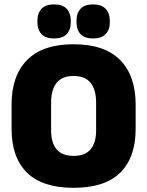

<svg xmlns="http://www.w3.org/2000/svg" viewBox="-20 -860 687 896"><path d="M323.5 16.5Q178 16.5 106 -54.2Q34 -125 34 -259V-372Q34 -506.5 106.5 -580Q179 -653.5 323.5 -653.5Q468 -653.5 540.5 -580Q613 -506.5 613 -372V-259Q613 -125 541 -54.2Q469 16.5 323.5 16.5ZM323.5 -132.5Q377 -132.5 402.8 -163.2Q428.5 -194 428.5 -250V-381.5Q428.5 -441.5 402.8 -473.5Q377 -505.5 323.5 -505.5Q270 -505.5 244.2 -473.5Q218.5 -441.5 218.5 -381.5V-250Q218.5 -194 244.2 -163.2Q270 -132.5 323.5 -132.5ZM232 -680.5Q193 -680.5 173.8 -700.8Q154.5 -721 154.5 -757.5V-761.5Q154.5 -798.5 173.8 -819Q193 -839.5 232 -839.5Q272 -839.5 291.2 -819Q310.5 -798.5 310.5 -761.5V-757.5Q310.5 -721 291.2 -700.8Q272 -680.5 232 -680.5ZM414.5 -680.5Q375 -680.5 356 -700.8Q337 -721 337 -757.5V-761.5Q337 -798.5 356 -819Q375 -839.5 414.5 -839.5Q453.5 -839.5 473 -819Q492.5 -798.5 492.5 -761.5V-757.5Q492.5 -721 473 -700.8Q453.5 -680.5 414.5 -680.5Z"/></svg>

Font: Anek Gujarati ExtraBold
Style: Regular
Weight: 800
Version: Version 1.003